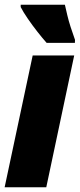

<svg xmlns="http://www.w3.org/2000/svg" viewBox="-20 -786 335 806"><path d="M-0.5 0 117.2 -553.2H291.5L174.3 0ZM175.8 -606Q159.2 -624.5 137.7 -651.9Q116.2 -679.2 96.9 -707.3Q77.6 -735.4 66.9 -756.3V-766.1H252.4Q256.8 -746.1 262.5 -722.4Q268.1 -698.7 276.4 -672.9Q284.7 -647 294.9 -618.7L294.4 -606Z"/></svg>

Font: Open Sans SemiCondensed ExtraBold
Style: Italic
Weight: 800
Width: 4
Italic angle: -12°
Designer: Monotype Design Team
Foundry: Monotype Imaging Inc.
Version: Version 3.003